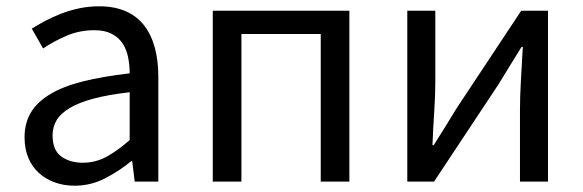

<svg xmlns="http://www.w3.org/2000/svg" viewBox="-20 -577 1853 610"><path d="M217 13Q183 13 154 2.5Q125 -8 103.5 -27.5Q82 -47 70 -75.5Q58 -104 58 -141Q58 -185 77.5 -218.5Q97 -252 138 -277Q179 -302 242 -318Q305 -334 392 -344Q392 -370 387 -395Q382 -420 369.5 -439Q357 -458 335 -469.5Q313 -481 280 -481Q232 -481 190.5 -463Q149 -445 117 -423L81 -486Q100 -498 123.5 -510.5Q147 -523 174 -533.5Q201 -544 231.5 -550.5Q262 -557 295 -557Q344 -557 380 -541Q416 -525 438.5 -495.5Q461 -466 472 -425Q483 -384 483 -334V0H408L400 -65H397Q358 -33 313 -10Q268 13 217 13ZM243 -60Q283 -60 317.5 -78.5Q352 -97 392 -132V-284Q323 -276 276.5 -263.5Q230 -251 201 -233.5Q172 -216 159.5 -194.5Q147 -173 147 -147Q147 -100 174.5 -80Q202 -60 243 -60Z M656 -543H1090V0H999V-469H747V0H656Z M1274 -543H1363V-316Q1363 -273 1359.5 -221Q1356 -169 1354 -116H1358Q1374 -141 1394.5 -174Q1415 -207 1430 -232L1636 -543H1721V0H1632V-227Q1632 -270 1635 -322Q1638 -374 1641 -428H1637Q1621 -402 1600.5 -369Q1580 -336 1565 -311L1359 0H1274Z"/></svg>

Font: SpoqaHanSans-Regular
Style: Regular
Weight: 400
Designer: [Spoqa Han Sans] Dong-huui Kim \uAE40 \uB3D9 \uD718  Younghwa Kang \uAC15 \uC601 \uD654  [Noto Sans] Ryoko NISHIZUKA \u8
Foundry: Spoqa (http://www.spoqa-han-sans.com)
Version: Version 2.000